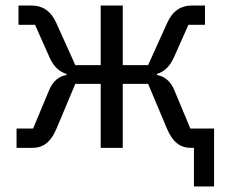

<svg xmlns="http://www.w3.org/2000/svg" viewBox="-20 -536 815 696"><path d="M683 0V140H756V-70H670L612 -209C598 -243 575 -260 549 -264V-268C575 -276 595 -294 610 -327L663 -446H723V-516H676C636 -516 606 -497 586 -453L517 -300H425V-516H345V-300H253L184 -453C164 -497 134 -516 94 -516H47V-446H107L160 -327C175 -294 195 -276 221 -268V-264C195 -260 172 -243 158 -209L100 -70H40V0H97C133 0 162 -16 185 -70L253 -232H345V0H425V-232H517L585 -70C608 -16 637 0 673 0Z"/></svg>

Font: Braiins Sans
Style: Regular
Weight: 400
Designer: Mike Abbink, Paul van der Laan, Pieter van Rosmalen, Jiri Chlebus, Lubos Buracinsky
Foundry: Bold Monday, Sudetype
Version: Version 1.000;hotconv 1.0.109;makeotfexe 2.5.65596